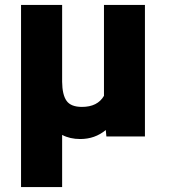

<svg xmlns="http://www.w3.org/2000/svg" viewBox="-20 -548 681 771"><path d="M229.5 -528.3V-219.7Q230 -167.5 247.3 -143.1Q264.6 -118.7 309.1 -118.7Q371.6 -118.7 397.5 -163.1V-528.3H562V0H407.2L404.8 -25.9Q361.3 10.3 302.2 10.3Q260.7 10.3 229.5 -6.3V203.1H64.5V-528.3Z"/></svg>

Font: Vazir Black
Style: Black
Weight: 900
Designer: Saber Rastikerdar
Foundry: Saber Rastikerdar
Version: Version 30.0.0